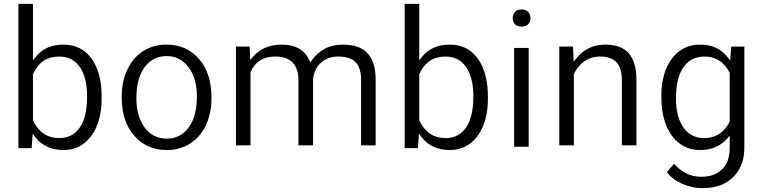

<svg xmlns="http://www.w3.org/2000/svg" viewBox="-20 -770 3964 998"><path d="M508.3 -266.1C508.3 -351.1 490.7 -418 455.1 -466.3C419.9 -514.2 371.6 -538.1 309.6 -538.1C247.6 -538.1 199.2 -516.6 164.6 -473.1L151.4 -456.5V-477.5V-750H75.7V0H144.5L148.4 -55.7L149.9 -75.2L161.6 -59.6C196.3 -13.2 246.1 9.8 310.5 9.8C370.6 9.8 418.5 -14.6 454.1 -63C490.2 -111.8 508.3 -176.8 508.3 -258.3ZM395 -107.4C369.6 -70.8 334 -52.2 288.1 -52.2C226.6 -52.2 181.2 -82.5 152.3 -142.6L151.4 -144V-146V-382.3V-384.3L151.9 -385.7C179.2 -445.8 224.1 -476.1 287.1 -476.1C298.8 -476.1 310.1 -475.1 320.3 -472.7C330.6 -470.2 340.3 -466.8 349.6 -462.4C358.4 -457.5 366.7 -451.7 374.5 -444.8C382.3 -438 389.2 -430.2 395.5 -420.9C407.7 -402.8 417 -380.9 423.3 -355.5C429.7 -330.1 432.6 -301.3 432.6 -268.6C432.6 -197.3 419.9 -143.6 395 -107.4Z M612.8 -262.7C612.8 -180.2 634.3 -114.3 677.7 -64.5C720.7 -15.1 776.9 9.8 846.2 9.8C892.6 9.8 933.1 -1.5 968.8 -24.4C1003.9 -46.9 1031.2 -78.6 1050.3 -119.1C1069.3 -160.2 1079.1 -206.5 1079.1 -258.3V-264.6C1079.1 -347.7 1057.6 -414.1 1014.2 -463.9C992.7 -488.8 967.8 -507.3 939.9 -519.5C912.1 -531.7 880.4 -538.1 845.2 -538.1C799.8 -538.1 759.8 -526.9 724.6 -504.4C707 -493.2 691.4 -480 677.7 -464.4C664.1 -448.2 652.3 -430.2 642.6 -409.7C632.3 -388.7 625 -366.7 620.1 -343.3C615.2 -319.8 612.8 -294.9 612.8 -269ZM731.4 -420.4C760.3 -459 798.3 -478.5 845.2 -478.5C861.3 -478.5 876 -476.6 890.1 -472.2C903.8 -467.8 916.5 -460.9 928.7 -452.1C940.4 -443.4 951.2 -432.6 960.4 -419.4C967.8 -410.2 974.1 -399.9 979.5 -388.7C984.9 -377.4 989.3 -365.2 992.7 -353C996.1 -340.3 999 -327.1 1001 -313C1002.4 -298.8 1003.4 -284.2 1003.4 -269C1003.4 -200.2 989.3 -147 961.4 -108.4C932.6 -68.8 894.5 -49.3 846.2 -49.3C822.3 -49.3 800.8 -54.2 781.7 -64C762.2 -73.7 745.6 -88.4 731.4 -107.4C703.1 -145.5 689 -195.8 689 -258.3C689 -328.1 703.1 -382.3 731.4 -420.4Z M1206.5 -528.3V-14.6H1282.2V-393.1V-394.5L1282.7 -396C1305.7 -449.2 1348.6 -476.1 1411.1 -476.1C1450.7 -476.1 1480.5 -465.8 1501 -444.8C1521 -423.8 1531.2 -393.6 1531.2 -353.5V-14.6H1607.4V-357.9V-358.4V-358.9C1609.4 -376.5 1613.8 -392.6 1620.6 -406.7C1627.4 -420.9 1636.7 -433.6 1648.4 -444.3C1656.2 -451.2 1665 -457 1674.3 -461.9C1683.6 -466.8 1693.4 -470.2 1703.6 -472.7C1713.9 -475.1 1725.1 -476.1 1736.8 -476.1C1779.8 -476.1 1810.5 -465.8 1829.1 -445.8C1847.7 -425.8 1856.9 -395.5 1856.9 -356V-14.6H1932.6V-361.3C1931.6 -420.9 1917 -465.3 1889.2 -494.6C1861.3 -523.4 1819.3 -538.1 1763.2 -538.1C1726.1 -538.1 1693.8 -530.8 1667 -515.6C1653.3 -508.3 1641.1 -499.5 1629.9 -489.7C1618.7 -479.5 1608.9 -468.3 1600.6 -456.1L1593.8 -445.8L1587.9 -457.5C1575.2 -484.4 1557.1 -504.9 1533.2 -518.1C1509.3 -531.2 1479.5 -538.1 1443.8 -538.1C1380.4 -538.1 1330.1 -516.1 1292.5 -472.2L1280.8 -458L1279.8 -476.6L1277.8 -528.3Z M2516.1 -266.1C2516.1 -351.1 2498.5 -418 2462.9 -466.3C2427.7 -514.2 2379.4 -538.1 2317.4 -538.1C2255.4 -538.1 2207 -516.6 2172.4 -473.1L2159.2 -456.5V-477.5V-750H2083.5V0H2152.3L2156.2 -55.7L2157.7 -75.2L2169.4 -59.6C2204.1 -13.2 2253.9 9.8 2318.4 9.8C2378.4 9.8 2426.3 -14.6 2461.9 -63C2498 -111.8 2516.1 -176.8 2516.1 -258.3ZM2402.8 -107.4C2377.4 -70.8 2341.8 -52.2 2295.9 -52.2C2234.4 -52.2 2189 -82.5 2160.2 -142.6L2159.2 -144V-146V-382.3V-384.3L2159.7 -385.7C2187 -445.8 2231.9 -476.1 2294.9 -476.1C2306.6 -476.1 2317.9 -475.1 2328.1 -472.7C2338.4 -470.2 2348.1 -466.8 2357.4 -462.4C2366.2 -457.5 2374.5 -451.7 2382.3 -444.8C2390.1 -438 2397 -430.2 2403.3 -420.9C2415.5 -402.8 2424.8 -380.9 2431.2 -355.5C2437.5 -330.1 2440.4 -301.3 2440.4 -268.6C2440.4 -197.3 2427.7 -143.6 2402.8 -107.4Z M2728 -521H2652.3V-7.3H2728ZM2647.9 -658.2C2649.9 -652.8 2652.8 -648.4 2656.7 -644C2660.2 -640.1 2665 -637.2 2670.9 -635.3C2676.3 -632.8 2683.1 -631.8 2690.9 -631.8C2706.1 -631.8 2717.8 -635.7 2725.6 -644C2733.4 -652.3 2737.3 -663.1 2737.3 -675.8C2737.3 -688.5 2733.4 -699.2 2725.6 -708C2717.8 -716.3 2706.1 -720.7 2690.9 -720.7C2683.1 -720.7 2676.3 -719.7 2670.9 -717.8C2665 -715.3 2660.2 -712.4 2656.7 -708C2654.8 -705.6 2653.3 -703.6 2651.9 -701.2C2650.4 -698.7 2648.9 -696.3 2647.9 -693.8C2647 -690.9 2646.5 -688 2646 -685.1C2645.5 -682.1 2645 -679.2 2645 -675.8C2645 -669.4 2646 -663.6 2647.9 -658.2Z M2887.2 -528.3V-14.6H2962.9V-383.8V-385.3L2963.9 -387.2C2976.6 -413.6 2994.6 -435.1 3017.6 -451.2C3041 -467.8 3068.4 -476.1 3099.1 -476.1C3137.2 -476.1 3165.5 -466.3 3184.1 -446.3C3202.6 -426.8 3211.9 -397 3212.4 -356.9V-14.6H3288.1V-356.4C3287.6 -418 3274.4 -463.9 3247.6 -493.7C3220.7 -523.4 3180.7 -538.1 3126.5 -538.1C3063.5 -538.1 3012.7 -513.7 2974.1 -464.8L2961.9 -449.2L2960.9 -468.8L2958.5 -528.3Z M3473.1 -64C3509.8 -14.6 3558.1 9.8 3617.7 9.8C3677.7 9.8 3725.6 -10.3 3760.3 -50.3L3772.9 -64.9V-45.4V0C3772.9 46.9 3759.8 83.5 3733.9 109.4C3708 135.7 3671.9 148.9 3626 148.9C3570.3 148.9 3522.9 126.5 3483.9 81.1L3446.3 124.5C3464.4 149.4 3490.2 169.4 3523.4 184.1C3528.8 186.5 3533.7 188.5 3539.1 190.4C3543.9 192.4 3548.8 194.3 3554.2 195.8C3559.6 197.3 3564.5 198.7 3569.8 200.2C3574.7 201.7 3579.6 202.6 3585 203.6C3590.3 204.6 3595.2 205.6 3600.6 206.1C3606 206.5 3611.3 207 3616.7 207.5C3622.1 208 3627 208 3632.3 208C3666 208 3695.8 203.1 3722.2 193.8C3748 184.6 3771 169.9 3790.5 150.9C3803.7 138.2 3814.5 124 3823.2 108.4C3831.5 92.8 3838.4 75.7 3842.8 56.6C3847.2 37.1 3849.1 16.1 3849.1 -6.8V-527.8H3780.8L3776.9 -475.1L3775.4 -455.6L3763.7 -470.7C3746.6 -493.2 3725.6 -510.3 3701.7 -521.5C3677.7 -532.7 3649.9 -538.1 3618.7 -538.1C3558.1 -538.1 3509.8 -514.2 3473.1 -465.8C3460.9 -449.7 3450.7 -432.1 3442.4 -412.1C3434.1 -392.1 3428.2 -370.1 3423.8 -346.2C3419.4 -322.3 3417.5 -296.4 3417.5 -268.6C3417.5 -182.1 3436 -113.8 3473.1 -64ZM3532.2 -419.9C3558.1 -457.5 3594.7 -476.1 3641.1 -476.1C3699.2 -476.1 3743.2 -448.7 3772 -393.6L3772.9 -392.1V-390.1V-140.1V-138.2L3772 -136.7C3758.3 -108.9 3740.2 -87.9 3718.3 -73.7C3695.8 -59.6 3669.9 -52.2 3640.1 -52.2C3593.8 -52.2 3557.6 -70.8 3531.7 -108.4C3506.3 -145 3493.7 -194.8 3493.7 -258.3C3493.7 -329.1 3506.3 -383.3 3532.2 -419.9Z"/></svg>

Font: Shabnam FD Light
Style: Regular
Weight: 300
Foundry: DejaVu fonts team - Redesigned by Saber Rastikerdar - Based on Vazir font
Version: Version 5.00;October 20, 2019;FontCreator 12.0.0.2547 64-bit